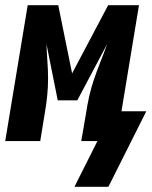

<svg xmlns="http://www.w3.org/2000/svg" viewBox="-39 -540 580 735"><path d="M246 175 334 0H272L290 -104Q295 -138 302.5 -171.5Q310 -205 321.5 -238.5Q333 -272 346 -304.5Q359 -337 371 -371L257 -156H182L139 -371Q140 -337 142.5 -304.5Q145 -272 145 -238.5Q145 -205 141.5 -171.5Q138 -138 132 -104L115 0H-19L67 -520H184L237 -259L375 -520H493L426 -114H521L376 175Z"/></svg>

Font: Iosevka SS04 Heavy
Style: Italic
Weight: 900
Italic angle: -9°
Monospace: yes
Designer: Belleve Invis
Foundry: Belleve Invis
Version: Version 19.0.0; ttfautohint (v1.8.4)